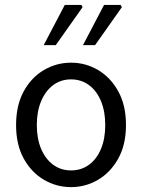

<svg xmlns="http://www.w3.org/2000/svg" viewBox="-20 -755 582 787"><path d="M271.2 12Q211.6 12 160.1 -18.1Q108.7 -48.1 77.3 -105Q45.9 -161.9 45.9 -242.4Q45.9 -323.5 77.3 -380.8Q108.7 -438 160.1 -468Q211.6 -498.1 271.2 -498.1Q330.7 -498.1 381.9 -468Q433 -438 464.7 -380.8Q496.4 -323.5 496.4 -242.4Q496.4 -161.9 464.7 -105Q433 -48.1 381.9 -18.1Q330.7 12 271.2 12ZM271.2 -56.5Q313 -56.5 344.8 -79.7Q376.6 -102.9 394 -144.8Q411.4 -186.7 411.4 -242.4Q411.4 -298.1 394 -340.3Q376.6 -382.6 344.8 -406.1Q313 -429.6 271.2 -429.6Q229.4 -429.6 197.9 -406.1Q166.4 -382.6 148.6 -340.3Q130.9 -298.1 130.9 -242.4Q130.9 -186.7 148.6 -144.8Q166.4 -102.9 197.9 -79.7Q229.4 -56.5 271.2 -56.5ZM159.1 -570 245.5 -734.7H313.6L318.5 -725.6L208.6 -570ZM320.1 -570 406.5 -734.7H474.6L479.6 -725.6L369.7 -570Z"/></svg>

Font: SourceSans3VF
Style: Regular
Weight: 200
Designer: Paul D. Hunt
Foundry: Adobe
Version: Version 3.052;hotconv 1.1.0;makeotfexe 2.6.0